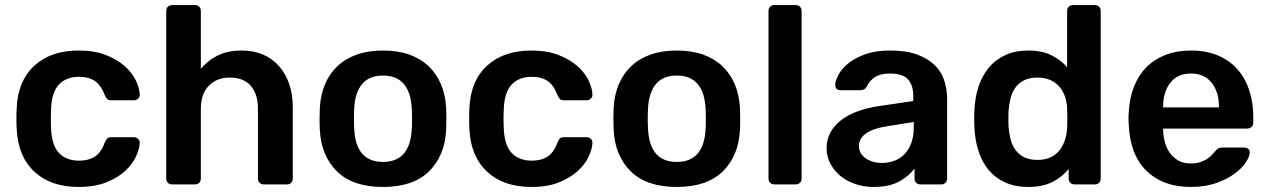

<svg xmlns="http://www.w3.org/2000/svg" viewBox="-20 -730 5021 760"><path d="M291 10Q181 10 116 -50.5Q51 -111 46 -220Q45 -235 45 -259.5Q45 -284 46 -300Q50 -409 115.5 -469.5Q181 -530 291 -530Q354 -530 399.5 -512Q445 -494 474.5 -467.5Q504 -441 518 -411Q532 -381 533 -357Q534 -346 526.5 -339.5Q519 -333 509 -333H421Q410 -333 405 -337.5Q400 -342 395 -353Q380 -393 355.5 -409.5Q331 -426 293 -426Q242 -426 213 -395Q184 -364 182 -295Q181 -277 181 -258Q181 -239 182 -225Q184 -156 213 -125Q242 -94 293 -94Q331 -94 356 -110.5Q381 -127 395 -167Q400 -178 405 -182.5Q410 -187 421 -187H509Q519 -187 526.5 -180.5Q534 -174 533 -163Q532 -141 518.5 -111Q505 -81 476 -54Q447 -27 401.5 -8.5Q356 10 291 10Z M662 0Q651 0 644.5 -6.5Q638 -13 638 -24V-686Q638 -697 644.5 -703.5Q651 -710 662 -710H751Q762 -710 768.5 -703.5Q775 -697 775 -686V-458Q802 -490 841 -510Q880 -530 937 -530Q983 -530 1020 -514.5Q1057 -499 1083.5 -469.5Q1110 -440 1124.5 -398.5Q1139 -357 1139 -305V-24Q1139 -13 1132.5 -6.5Q1126 0 1115 0H1025Q1014 0 1007.5 -6.5Q1001 -13 1001 -24V-299Q1001 -358 972.5 -390.5Q944 -423 890 -423Q838 -423 806.5 -390.5Q775 -358 775 -299V-24Q775 -13 768.5 -6.5Q762 0 751 0Z M1496 10Q1376 10 1313.5 -52Q1251 -114 1246 -216Q1245 -234 1245 -260Q1245 -286 1246 -304Q1249 -355 1266.5 -396.5Q1284 -438 1315.5 -468Q1347 -498 1392.5 -514Q1438 -530 1496 -530Q1555 -530 1600 -514Q1645 -498 1676.5 -468Q1708 -438 1725.5 -396.5Q1743 -355 1746 -304Q1747 -286 1747 -260Q1747 -234 1746 -216Q1741 -114 1678.5 -52Q1616 10 1496 10ZM1496 -89Q1604 -89 1610 -221Q1611 -236 1611 -260Q1611 -284 1610 -299Q1607 -364 1578.5 -397.5Q1550 -431 1496 -431Q1442 -431 1413.5 -397.5Q1385 -364 1382 -299Q1381 -284 1381 -260Q1381 -236 1382 -221Q1388 -89 1496 -89Z M2083 10Q1973 10 1908 -50.5Q1843 -111 1838 -220Q1837 -235 1837 -259.5Q1837 -284 1838 -300Q1842 -409 1907.5 -469.5Q1973 -530 2083 -530Q2146 -530 2191.5 -512Q2237 -494 2266.5 -467.5Q2296 -441 2310 -411Q2324 -381 2325 -357Q2326 -346 2318.5 -339.5Q2311 -333 2301 -333H2213Q2202 -333 2197 -337.5Q2192 -342 2187 -353Q2172 -393 2147.5 -409.5Q2123 -426 2085 -426Q2034 -426 2005 -395Q1976 -364 1974 -295Q1973 -277 1973 -258Q1973 -239 1974 -225Q1976 -156 2005 -125Q2034 -94 2085 -94Q2123 -94 2148 -110.5Q2173 -127 2187 -167Q2192 -178 2197 -182.5Q2202 -187 2213 -187H2301Q2311 -187 2318.5 -180.5Q2326 -174 2325 -163Q2324 -141 2310.5 -111Q2297 -81 2268 -54Q2239 -27 2193.5 -8.5Q2148 10 2083 10Z M2659 10Q2539 10 2476.5 -52Q2414 -114 2409 -216Q2408 -234 2408 -260Q2408 -286 2409 -304Q2412 -355 2429.5 -396.5Q2447 -438 2478.5 -468Q2510 -498 2555.5 -514Q2601 -530 2659 -530Q2718 -530 2763 -514Q2808 -498 2839.5 -468Q2871 -438 2888.5 -396.5Q2906 -355 2909 -304Q2910 -286 2910 -260Q2910 -234 2909 -216Q2904 -114 2841.5 -52Q2779 10 2659 10ZM2659 -89Q2767 -89 2773 -221Q2774 -236 2774 -260Q2774 -284 2773 -299Q2770 -364 2741.5 -397.5Q2713 -431 2659 -431Q2605 -431 2576.5 -397.5Q2548 -364 2545 -299Q2544 -284 2544 -260Q2544 -236 2545 -221Q2551 -89 2659 -89Z M3046 0Q3035 0 3028.5 -6.5Q3022 -13 3022 -24V-686Q3022 -697 3028.5 -703.5Q3035 -710 3046 -710H3129Q3140 -710 3146.5 -703.5Q3153 -697 3153 -686V-24Q3153 -13 3146.5 -6.5Q3140 0 3129 0Z M3437 10Q3398 10 3364 -2Q3330 -14 3305.5 -34.5Q3281 -55 3266.5 -83Q3252 -111 3252 -143Q3252 -178 3267 -205.5Q3282 -233 3309 -254Q3336 -275 3374 -289Q3412 -303 3458 -310L3595 -330V-351Q3595 -393 3574 -416Q3553 -439 3502 -439Q3465 -439 3443 -424.5Q3421 -410 3410 -386Q3402 -373 3387 -373H3308Q3286 -373 3286 -395Q3287 -411 3299 -434Q3311 -457 3337 -478.5Q3363 -500 3404 -515Q3445 -530 3503 -530Q3566 -530 3609 -514.5Q3652 -499 3679 -473Q3706 -447 3717.5 -412Q3729 -377 3729 -338V-24Q3729 -13 3722.5 -6.5Q3716 0 3705 0H3624Q3613 0 3606.5 -6.5Q3600 -13 3600 -24V-63Q3580 -35 3541 -12.5Q3502 10 3437 10ZM3471 -85Q3497 -85 3520 -93.5Q3543 -102 3560 -119.5Q3577 -137 3587 -163.5Q3597 -190 3597 -226V-247L3496 -231Q3436 -222 3408 -202Q3380 -182 3380 -153Q3380 -136 3387.5 -123.5Q3395 -111 3408 -102.5Q3421 -94 3437 -89.5Q3453 -85 3471 -85Z M4050 10Q3998 10 3958.5 -8Q3919 -26 3893 -57.5Q3867 -89 3853 -132.5Q3839 -176 3837 -228Q3836 -246 3836 -260.5Q3836 -275 3837 -293Q3839 -343 3853 -386Q3867 -429 3893 -461Q3919 -493 3958.5 -511.5Q3998 -530 4050 -530Q4104 -530 4141.5 -511.5Q4179 -493 4204 -464V-686Q4204 -697 4210.5 -703.5Q4217 -710 4228 -710H4313Q4324 -710 4330.5 -703.5Q4337 -697 4337 -686V-24Q4337 -13 4330.5 -6.5Q4324 0 4313 0H4234Q4223 0 4216.5 -6.5Q4210 -13 4210 -24V-61Q4185 -30 4146.5 -10Q4108 10 4050 10ZM4087 -97Q4118 -97 4140 -108Q4162 -119 4175.5 -137Q4189 -155 4196 -178Q4203 -201 4204 -225Q4205 -243 4205 -263.5Q4205 -284 4204 -302Q4203 -325 4196 -346.5Q4189 -368 4175 -385Q4161 -402 4139 -412.5Q4117 -423 4087 -423Q4056 -423 4034.5 -412.5Q4013 -402 3999.5 -383.5Q3986 -365 3980 -341Q3974 -317 3972 -290Q3971 -260 3972 -230Q3974 -203 3980 -179Q3986 -155 3999.5 -136.5Q4013 -118 4034.5 -107.5Q4056 -97 4087 -97Z M4694 10Q4583 10 4518 -54Q4453 -118 4448 -236Q4447 -246 4447 -261.5Q4447 -277 4448 -286Q4451 -343 4469 -388Q4487 -433 4518.5 -464.5Q4550 -496 4594.5 -513Q4639 -530 4694 -530Q4755 -530 4801 -510.5Q4847 -491 4878 -456Q4909 -421 4925 -372.5Q4941 -324 4941 -266V-245Q4941 -234 4934 -227.5Q4927 -221 4916 -221H4584Q4584 -196 4590 -171Q4596 -146 4609.5 -126.5Q4623 -107 4643.5 -95Q4664 -83 4693 -83Q4714 -83 4730 -88Q4746 -93 4757.5 -100.5Q4769 -108 4776.5 -116Q4784 -124 4788 -129Q4797 -140 4802.5 -143Q4808 -146 4819 -146H4905Q4915 -146 4921.5 -140Q4928 -134 4927 -125Q4926 -109 4910.5 -86Q4895 -63 4865.5 -41.5Q4836 -20 4793 -5Q4750 10 4694 10ZM4584 -305H4805V-308Q4805 -366 4776 -402.5Q4747 -439 4694 -439Q4641 -439 4612.5 -402.5Q4584 -366 4584 -308Z"/></svg>

Font: Fz Rubik Med
Style: Regular
Weight: 500
Designer: Hubert and Fischer
Foundry: Hubert and Fischer
Version: Vit hóa bi FontZin.com